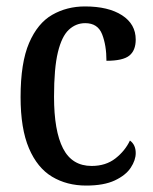

<svg xmlns="http://www.w3.org/2000/svg" viewBox="-20 -567 476 597"><path d="M248 10Q188 10 142 -17.5Q96 -45 70 -106Q44 -167 44 -265Q44 -372 70.5 -433.5Q97 -495 142.5 -521Q188 -547 244 -547Q317 -547 359.5 -519.5Q402 -492 402 -444Q402 -410 382 -394Q362 -378 311 -378Q311 -426 297.5 -460.5Q284 -495 245 -495Q216 -495 194 -474.5Q172 -454 160 -404.5Q148 -355 148 -266Q148 -160 176 -105.5Q204 -51 265 -51Q309 -51 339 -74.5Q369 -98 384 -130Q402 -117 402 -91Q402 -69 386.5 -45.5Q371 -22 337 -6Q303 10 248 10Z"/></svg>

Font: Noto Serif Lao Condensed Medium
Style: Regular
Weight: 500
Width: 3
Designer: Monotype Design Team
Foundry: Monotype Imaging Inc.
Version: Version 2.003; ttfautohint (v1.8.4.7-5d5b)